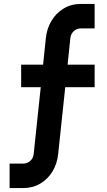

<svg xmlns="http://www.w3.org/2000/svg" viewBox="-20 -780 546 980"><path d="M29 180V55H97Q119 55 134.5 41.2Q150 27.5 152 5L188 -335H88V-450H200L214 -585Q219 -634 242.5 -673.5Q266 -713 304.8 -736.5Q343.5 -760 394 -760H463V-635H394Q372 -635 356.8 -621.2Q341.5 -607.5 339 -585L325 -450H463V-335H313L277 5Q272 55.5 248 95Q224 134.5 185.5 157.2Q147 180 97 180Z"/></svg>

Font: Mohave Light
Style: Bold
Weight: 700
Version: Version 2.003